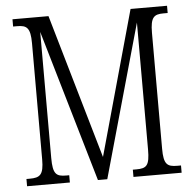

<svg xmlns="http://www.w3.org/2000/svg" viewBox="-51 -766 828 818"><g transform="rotate(-5 362.5 -357.0)"><path d="M32 0H215V-31H202C160 -31 145 -41 145 -111V-650L335 0H375L559 -654V-111C559 -42 546 -31 502 -31H487V0H693V-31H677C634 -31 619 -42 619 -109V-605C619 -672 635 -683 675 -683H693V-714H537L365 -96L186 -714H32V-683H49C90 -683 106 -672 106 -605V-108C106 -42 90 -31 46 -31H32Z"/></g></svg>

Font: Noto Serif Armenian ExtraCondensed Light
Style: Regular
Weight: 300
Width: 2
Designer: Monotype Design Team
Foundry: Monotype Imaging Inc.
Version: Version 2.008